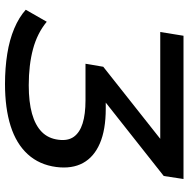

<svg xmlns="http://www.w3.org/2000/svg" viewBox="-13 -732 754 768"><g transform="rotate(90 364.0 -348.0)"><path d="M316 9Q252 9 195.5 0Q139 -9 94 -28Q49 -47 19 -74L67 -158Q113 -120 176.5 -103Q240 -86 321 -86Q388 -86 434.5 -99Q481 -112 507.5 -138Q534 -164 539 -205Q544 -243 527 -266.5Q510 -290 473.5 -301.5Q437 -313 381 -313H235L247 -384L577 -645L574 -612H108L123 -705H696L684 -626L355 -366L347 -394H415Q499 -394 553.5 -370.5Q608 -347 632 -303Q656 -259 648 -196Q639 -128 597 -82Q555 -36 484 -13.5Q413 9 316 9Z"/></g></svg>

Font: Nunito Sans 10pt SemiExpanded SemiBold
Style: Italic
Weight: 600
Width: 6
Italic angle: -9°
Designer: Vernon Adams
Foundry: Vernon Adams
Version: Version 3.101;gftools[0.9.27]